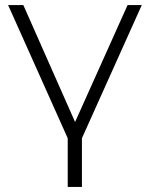

<svg xmlns="http://www.w3.org/2000/svg" viewBox="-20 -543 591 757"><path d="M247 2 12 -523H72L276 -62L483 -523H539L303 2V194H247Z"/></svg>

Font: Montserrat-Alt1 Light
Style: Regular
Weight: 300
Designer: Differentunic
Foundry: Differentunic
Version: Version 7.222